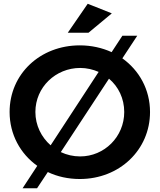

<svg xmlns="http://www.w3.org/2000/svg" viewBox="-20 -945 849 1020"><path d="M450 -771 574 -874 446 -925 340 -771ZM630 -635 709 -755H630L573 -668C523 -691 465 -704 404 -704C193 -704 31 -552 31 -350C31 -231 88 -128 178 -64L100 55H177L234 -31C284 -7 342 6 404 6C615 6 777 -149 777 -350C777 -469 720 -571 630 -635ZM168 -350C168 -482 276 -584 406 -584C441 -584 474 -576 504 -563L249 -173C200 -216 168 -279 168 -350ZM406 -114C369 -114 335 -122 303 -137L559 -527C609 -485 640 -422 640 -350C640 -218 534 -114 406 -114Z"/></svg>

Font: Montserrat_SPRD_medium Medium
Style: Regular
Weight: 400
Designer: Julieta Ulanovsky edited by Nelly Hempel
Foundry: Julieta Ulanovsky
Version: Version 4.000;PS 004.000;hotconv 1.0.88;makeotf.lib2.5.64775